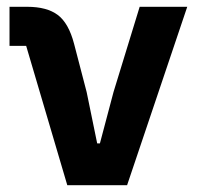

<svg xmlns="http://www.w3.org/2000/svg" viewBox="-20 -545 580 565"><path d="M178 0 57 -410H8V-525H60Q118 -525 150 -501Q182 -477 198 -416L235 -274L266 -123H274L314 -274L391 -525H531L354 0Z"/></svg>

Font: Aneliza ExtraBold
Style: Regular
Weight: 800
Designer: Mike Abbink, Paul van der Laan, Pieter van Rosmalen
Foundry: Bold Monday
Version: Version 3.001;September 8, 2019;FontCreator 11.5.0.2425 64-b